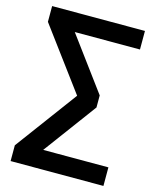

<svg xmlns="http://www.w3.org/2000/svg" viewBox="-129 -792 858 1059"><g transform="rotate(15 300.0 -262.5)"><path d="M35 180V90L311 -283V-243L35 -615V-705H565V-599H172V-627L416 -297V-228L172 102V74H565V180Z"/></g></svg>

Font: NunitoSans3
Style: Bold
Weight: 700
Designer: Vernon Adams
Foundry: Vernon Adams
Version: Version 3.101;gftools[0.9.27]